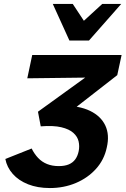

<svg xmlns="http://www.w3.org/2000/svg" viewBox="-20 -936 635 971"><path d="M232 15Q170 15 122 -4Q74 -23 44.5 -56.5Q15 -90 7 -132L140 -185Q154 -157 173 -137Q192 -117 218 -106.5Q244 -96 277 -96Q307 -96 327.5 -104.5Q348 -113 360.5 -130Q373 -147 378 -172Q383 -197 377.5 -221Q372 -245 351 -264Q330 -283 290 -292.5Q250 -302 186 -297L172 -371L507 -613L532 -545L118 -540L143 -658H595L573 -556L284 -331L294 -402Q380 -402 435 -375.5Q490 -349 512.5 -301.5Q535 -254 520 -190Q507 -128 465.5 -82Q424 -36 363.5 -10.5Q303 15 232 15ZM331 -731 377 -806 497 -916H593L430 -731ZM331 -731 247 -916H348L420 -807L430 -731Z"/></svg>

Font: Ysabeau Infant ExtraBold
Style: Italic
Weight: 800
Italic angle: -12°
Designer: Christian Thalmann (Catharsis Fonts)
Version: Version 2.001;gftools[0.9.30]; featfreeze: ss01,ss02,lnum